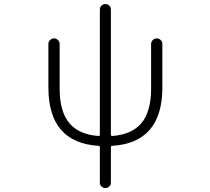

<svg xmlns="http://www.w3.org/2000/svg" viewBox="-20 -735 1040 951"><path d="M529.3 -68.4Q529.3 -61.5 536.1 -61.5Q630.9 -68.4 678.7 -123Q728.5 -180.7 728.5 -295.9V-517.6Q728.5 -528.3 736.8 -536.6Q745.1 -544.9 756.3 -544.9Q767.6 -544.9 775.9 -536.6Q784.2 -528.3 784.2 -517.6V-301.8Q784.2 -28.3 536.1 -12.7Q529.3 -12.7 529.3 -5.9V168.9Q529.3 180.7 521.5 188.5Q513.7 196.3 502 196.3Q490.2 196.3 482.4 188.5Q474.6 180.7 474.6 168.9V-5.9Q474.6 -12.7 467.8 -12.7Q219.7 -28.3 219.7 -301.8V-517.6Q219.7 -528.3 228 -536.6Q236.3 -544.9 247.6 -544.9Q258.8 -544.9 267.1 -536.6Q275.4 -528.3 275.4 -517.6V-295.9Q275.4 -180.7 325.2 -123Q373 -68.4 467.8 -61.5Q474.6 -61.5 474.6 -68.4V-687.5Q474.6 -699.2 482.4 -707Q490.2 -714.8 502 -714.8Q513.7 -714.8 521.5 -707Q529.3 -699.2 529.3 -687.5Z"/></svg>

Font: Rounded-X Mgen+ 1m light
Style: Regular
Weight: 200
Designer: [Source Han Sans]
Ryoko NISHIZUKA  (kana & ideographs); Paul D. Hunt (Latin, Greek & Cyrillic); Wenlong ZHANG  (bopomofo
Version: Version 1.059.20150602